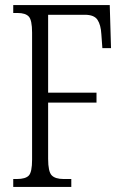

<svg xmlns="http://www.w3.org/2000/svg" viewBox="-20 -734 491 754"><path d="M32 0V-31H46Q80 -31 93 -44.5Q106 -58 106 -107V-606Q106 -655 93 -669Q80 -683 49 -683H32V-714H411L416 -545H382L378 -600Q376 -636 363 -656Q350 -676 313 -676H169V-370H359V-331H169V-110Q169 -60 183 -45.5Q197 -31 230 -31H260V0Z"/></svg>

Font: Noto Serif Ethiopic ExtraCondensed Light
Style: Regular
Weight: 300
Width: 2
Designer: Monotype Design Team
Foundry: Monotype Imaging Inc.
Version: Version 2.102; ttfautohint (v1.8.4.7-5d5b)